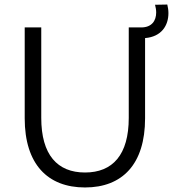

<svg xmlns="http://www.w3.org/2000/svg" viewBox="-20 -821 763 847"><path d="M355 6C520 6 620 -97 620 -299V-653C693 -659 723 -709 723 -763C723 -776 721 -789 718 -801L664 -800C667 -788 669 -777 669 -766C669 -729 649 -700 603 -700H548V-301C548 -138 477 -60 355 -60C233 -60 162 -138 162 -301V-700H89V-299C89 -97 190 6 355 6Z"/></svg>

Font: Chess Sans
Style: Regular
Weight: 400
Designer: Wolf Bōese
Foundry: Wolf Bōese
Version: Version 7.223;Glyphs 3.3 (3306)